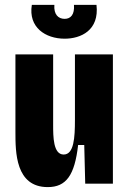

<svg xmlns="http://www.w3.org/2000/svg" viewBox="-20 -750 529 784"><path d="M110 -730C95 -638 166 -592 244 -592C310 -592 386 -626 374 -730H282C285 -691 269 -673 244 -673C218 -673 199 -691 202 -730ZM175 14C250 14 285 -34 299 -158H324L328 0H441V-528H286V-260C286 -188 282 -119 240 -119C197 -119 197 -193 197 -240V-528H43V-211C43 -129 43 14 175 14Z"/></svg>

Font: Bricolage Grotesque 10pt Condensed ExtraBold
Style: Regular
Weight: 800
Width: 3
Designer: Mathieu Triay
Foundry: Atelier Triay
Version: Version 1.000;gftools[0.9.29]